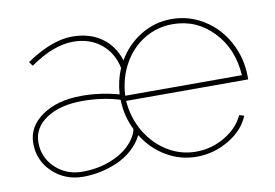

<svg xmlns="http://www.w3.org/2000/svg" viewBox="-63 -627 1053 736"><g transform="rotate(-10 464.0 -258.5)"><path d="M39.1 -148.9Q39.1 -214.4 98.9 -255.6Q158.7 -296.9 252.9 -296.9Q325.7 -296.9 397.9 -276.9Q400.9 -329.1 420.9 -376Q408.2 -436.5 364.3 -471.7Q320.3 -506.8 256.8 -506.8Q179.7 -506.8 88.9 -442.9L77.1 -459Q176.8 -526.9 256.8 -526.9Q323.2 -526.9 369.9 -494.4Q416.5 -461.9 435.1 -402.8Q467.8 -459.5 522.9 -493.2Q578.1 -526.9 643.1 -526.9Q710.9 -526.9 768.3 -491.2Q825.7 -455.6 859.1 -393.8Q892.6 -332 893.1 -258.8V-248H418Q422.9 -182.1 454.8 -127.4Q486.8 -72.8 538.1 -41.3Q589.4 -9.8 648.9 -9.8Q709 -9.8 761.2 -40.5Q813.5 -71.3 835 -119.1L854 -113.8Q833 -60.5 774.2 -25.4Q715.3 9.8 647.9 9.8Q584.5 9.8 529.8 -22.7Q475.1 -55.2 440.9 -110.8Q425.8 -80.1 398.9 -56.2Q372.1 -32.2 339.8 -18.3Q307.6 -4.4 273.9 2.7Q240.2 9.8 207 9.8Q136.2 9.8 87.6 -36.1Q39.1 -82 39.1 -148.9ZM872.1 -268.1Q865.7 -372.1 801 -439.5Q736.3 -506.8 644 -506.8Q583.5 -506.8 533 -476.1Q482.4 -445.3 451.9 -390.6Q421.4 -335.9 418 -268.1ZM412.1 -102.1Q423.8 -120.1 426.8 -137.2Q399.4 -191.9 397.9 -255.9Q330.1 -276.9 252.9 -276.9Q165.5 -276.9 112.3 -241.7Q59.1 -206.5 59.1 -148.9Q59.1 -90.3 101.8 -50Q144.5 -9.8 207 -9.8Q273.4 -9.8 329.1 -34.9Q384.8 -60.1 412.1 -102.1Z"/></g></svg>

Font: Rawline Thin
Style: Regular
Weight: 250
Designer: Matt McInerney, Pablo Impallari, Rodrigo Fuenzalida
Foundry: Matt McInerney, Pablo Impallari, Rodrigo Fuenzalida
Version: Version 4.020;PS 004.020;hotconv 1.0.88;makeotf.lib2.5.64775